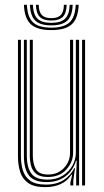

<svg xmlns="http://www.w3.org/2000/svg" viewBox="-20 -764 428 791"><path d="M166.2 7Q119 7 94.9 -11Q70.8 -29 62.4 -57.9Q54 -86.8 54 -119.5V-600H66.2V-120.5Q66.2 -89.8 74 -63.1Q81.8 -36.5 103.9 -20Q126 -3.5 169.2 -3.5Q212.5 -3.5 241.6 -22.1Q270.8 -40.8 286 -71.2H289L282 -20V0H269.8V-11L277.5 -44.5H274.8Q256 -16.8 228.2 -4.9Q200.5 7 166.2 7ZM318.2 0V-600H330.5V0ZM177.2 -34.8Q145 -34.8 129.1 -47.9Q113.2 -61 108 -81.2Q102.8 -101.5 102.8 -123V-600H115.2V-123.2Q115.2 -90.5 127.5 -67.8Q139.8 -45 178.5 -45Q217.8 -45 243.1 -71.5Q268.5 -98 268.5 -134V-600H281.2V-134.5Q281.2 -96.8 253.4 -65.8Q225.5 -34.8 177.2 -34.8ZM172 -13.8Q120 -14 99.2 -41.1Q78.5 -68.2 78.5 -121V-600H90.5V-121.8Q90.5 -76 108.5 -50Q126.5 -24 175 -24Q211.8 -24 238.1 -40.2Q264.5 -56.5 278.5 -81.9Q292.5 -107.2 292.5 -135V-600H305.8V0H293.8V-37.2L296 -102H293.2Q281 -61.5 249.8 -37.6Q218.5 -13.8 172 -13.8ZM191.2 -640Q133 -640 106.9 -664.2Q80.8 -688.5 78.5 -744.2H91Q92.8 -693.8 116.1 -671.9Q139.5 -650 191.2 -650Q243.2 -650 266.6 -671.9Q290 -693.8 291.8 -744.2H304.2Q302 -688.5 275.9 -664.2Q249.8 -640 191.2 -640ZM191.2 -659.5Q145.8 -659.5 125.2 -679.2Q104.8 -699 103.2 -744.2H115.5Q117 -704.2 134.5 -687Q152 -669.8 191.2 -669.8Q230.5 -669.8 248.1 -687Q265.8 -704.2 267.2 -744.2H279.5Q277.8 -699 257.4 -679.2Q237 -659.5 191.2 -659.5ZM191.2 -679.5Q158.8 -679.5 143.9 -694.5Q129 -709.5 127.8 -744.2H139.5Q140 -714.8 152.4 -702Q164.8 -689.2 191.2 -689.2Q218.2 -689.2 230.5 -702Q242.8 -714.8 243.2 -744.2H254.8Q253.5 -709.5 238.8 -694.5Q224 -679.5 191.2 -679.5Z"/></svg>

Font: Big Shoulders Inline Text Light
Style: Regular
Weight: 300
Designer: Patric King
Foundry: XO Type Co
Version: Version 1.000